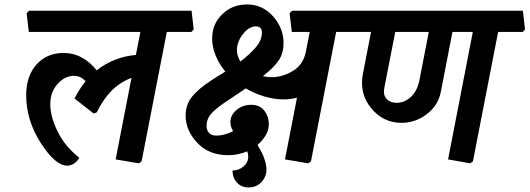

<svg xmlns="http://www.w3.org/2000/svg" viewBox="-20 -697 2350 852"><path d="M830.1 -649.4 839.4 -566.4 829.1 -555.2H720.2L608.4 19L596.2 27.8L493.2 10.3L563.5 -351.6Q509.8 -330.6 473.4 -292.7Q437 -254.9 409.2 -198.2L395.5 -193.4L310.5 -259.8Q321.3 -280.8 333.5 -300Q345.7 -319.3 359.9 -336.4Q348.6 -348.6 336.2 -354.5Q323.7 -360.4 308.6 -360.4Q267.6 -360.4 235.4 -324.5Q203.1 -288.6 203.1 -234.4Q203.1 -180.2 235.6 -113.5Q268.1 -46.9 332 2.9Q323.2 19 308.6 28.6Q293.9 38.1 278.3 38.1Q225.6 38.1 160.9 -62.5Q96.2 -163.1 96.2 -274.4Q96.2 -359.9 142.1 -410.9Q188 -461.9 261.7 -461.9Q306.2 -461.9 343.5 -441.4Q380.9 -420.9 409.2 -384.8Q445.8 -414.1 490 -431.6Q534.2 -449.2 583 -453.1L603 -555.2H107.9L98.1 -638.2L108.9 -649.4Z M1116.2 -580.1Q1088.9 -580.1 1064.2 -553Q1039.6 -525.9 1033.2 -493.7Q1029.3 -474.6 1033.2 -457Q1037.1 -439.5 1046.9 -424.3Q1085.4 -453.1 1113.8 -485.4Q1142.1 -517.6 1142.1 -551.8Q1142.1 -568.4 1134.3 -574.2Q1126.5 -580.1 1116.2 -580.1ZM1582 -649.4 1591.3 -566.4 1581.1 -555.2H1471.7L1359.9 19L1347.7 27.8L1244.6 10.3L1297.9 -263.7Q1283.2 -259.8 1268.1 -257.8Q1252.9 -255.9 1237.8 -255.9Q1196.3 -255.9 1152.8 -269Q1109.4 -282.2 1070.8 -304.7Q1053.7 -293 1034.2 -280Q1014.6 -267.1 993.2 -252.9Q943.8 -220.7 920.2 -195.6Q896.5 -170.4 896.5 -138.7Q896.5 -119.1 907.5 -107.2Q918.5 -95.2 939.9 -95.2Q957 -95.2 976.8 -100.3Q996.6 -105.5 1014.6 -115.2Q1008.8 -124.5 1005.6 -134.5Q1002.4 -144.5 1002.4 -154.8Q1002.4 -186 1029.5 -209Q1056.6 -231.9 1094.7 -231.9Q1133.3 -231.9 1153.1 -205.8Q1172.9 -179.7 1172.9 -147.5Q1172.9 -118.7 1158.2 -95.2Q1143.6 -71.8 1122.6 -53.7Q1145.5 -17.1 1154.1 10.5Q1162.6 38.1 1162.6 55.2Q1162.6 86.4 1140.4 110.6Q1118.2 134.8 1083 134.8Q1052.2 134.8 1032.2 114Q1012.2 93.3 1011.7 59.6Q1039.1 59.6 1060.3 42Q1081.5 24.4 1081.5 -2.9Q1081.5 -7.8 1080.3 -13.7Q1079.1 -19.5 1077.1 -25.4Q1058.6 -17.6 1037.1 -12.9Q1015.6 -8.3 993.2 -8.3Q906.2 -8.3 855 -63.7Q803.7 -119.1 803.7 -184.1Q803.7 -232.4 831.8 -267.6Q859.9 -302.7 920.4 -342.3Q932.6 -350.1 948 -359.6Q963.4 -369.1 980 -379.4Q953.6 -410.6 937.5 -449.2Q921.4 -487.8 921.4 -525.9Q921.4 -590.3 966.1 -633.8Q1010.7 -677.2 1076.2 -677.2Q1145 -677.2 1191.7 -624.5Q1238.3 -571.8 1238.3 -505.9Q1238.3 -462.9 1218.3 -431.2Q1198.2 -399.4 1146.5 -358.9Q1156.2 -356.9 1166.3 -355.7Q1176.3 -354.5 1186 -354.5Q1233.4 -354.5 1279.8 -382.3Q1326.2 -410.2 1337.4 -468.3L1354.5 -555.2H1274.9L1265.1 -638.2L1275.9 -649.4Z M2300.3 -649.4 2309.6 -566.4 2299.3 -555.2H2190.4L2078.6 19L2066.4 27.8L1968.3 10.3L2078.1 -555.2H1987.8L1936 -288.6Q1924.3 -229 1873.8 -190.4Q1823.2 -151.9 1761.7 -151.9Q1680.7 -151.9 1627.2 -216.8Q1573.7 -281.7 1590.3 -368.7L1626.5 -555.2H1563.5L1553.7 -638.2L1564.5 -649.4ZM1882.8 -555.2H1733.9L1685.5 -307.6Q1679.2 -275.4 1695.6 -258.1Q1711.9 -240.7 1739.7 -240.7Q1774.9 -240.7 1803.5 -267.1Q1832 -293.5 1841.3 -341.8Z"/></svg>

Font: Sitara
Style: Bold Italic
Weight: 700
Italic angle: -11°
Designer: Neelakash Kshetrimayum
Foundry: Neelakash Kshetrimayum
Version: Version 1.000;PS Version 1.000;PS 1.0;hotconv 1.;hotconv 1.0